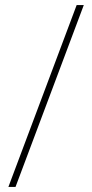

<svg xmlns="http://www.w3.org/2000/svg" viewBox="-20 -734 362 754"><path d="M309 -714 41 0H13L281 -714Z"/></svg>

Font: Noto Sans Gujarati Thin
Style: Regular
Weight: 100
Designer: Jelle Bosma - Monotype Design Team, Universal Thirst
Foundry: Monotype Imaging Inc.
Version: Version 2.106; ttfautohint (v1.8.4.7-5d5b)